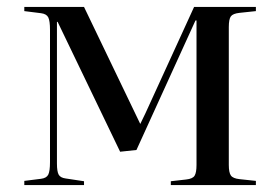

<svg xmlns="http://www.w3.org/2000/svg" viewBox="-20 -533 802 553"><path d="M50 0V-12L98 -18Q114 -20 119 -30Q124 -40 124 -66V-447Q124 -473 119 -483Q114 -493 98 -495L50 -501V-513H222L384 -176L399 -207L539 -513H717V-501L670 -496Q651 -494 645 -486Q639 -478 639 -455V-58Q639 -36 645 -27.5Q651 -19 670 -17L717 -12V0H472V-11L516 -16Q535 -18 540.5 -27Q546 -36 546 -58V-474H543L373 -101L326 -96L146 -470H144V-62Q144 -39 149 -30Q154 -21 169 -19L222 -11V0Z"/></svg>

Font: Display Regular
Style: Regular
Weight: 400
Designer: Latin by Veronika Burian and Jose Scaglione. Greek by Irene Vlachou. Cyrillic by Vera Evstafieva.
Foundry: TypeTogether
Version: Version 3.002